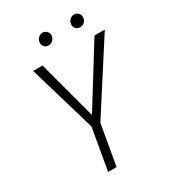

<svg xmlns="http://www.w3.org/2000/svg" viewBox="-208 -983 979 1092"><g transform="rotate(-30 281.5 -436.5)"><path d="M153.8 -710.9 256.8 -326.7 495.6 -711.4 563 -710.9 275.9 -264.2 230 0H174.3L221.7 -271L92.3 -710.9ZM205.1 -832Q206.1 -848.6 218 -860.4Q230 -872.1 246.6 -873Q262.7 -872.6 273.9 -861.1Q285.2 -849.6 284.2 -832.5Q282.7 -815.9 270.8 -804.4Q258.8 -793 242.2 -792.5Q225.1 -792.5 214.4 -803.7Q203.6 -814.9 205.1 -832ZM412.1 -831.5Q412.6 -848.1 424.6 -860.1Q436.5 -872.1 453.1 -873Q470.2 -872.6 481.2 -861.1Q492.2 -849.6 490.7 -832Q490.2 -814.9 478 -803.7Q465.8 -792.5 449.7 -792Q432.6 -792 421.6 -803.2Q410.6 -814.5 412.1 -831.5Z"/></g></svg>

Font: Roboto Condensed Light
Style: Italic
Weight: 300
Italic angle: -12°
Designer: Christian Robertson
Foundry: Google
Version: Version 3.0; 2020